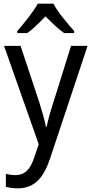

<svg xmlns="http://www.w3.org/2000/svg" viewBox="-20 -786 499 1046"><path d="M271 -766H186C162 -722 111 -659 74 -617V-606H129C160 -628 194 -662 228 -697C262 -662 296 -629 329 -606H384V-617C348 -657 294 -721 271 -766ZM2 -536 191 0 167 70C146 135 117 168 64 168C45 168 26 165 12 161V232C29 236 51 240 77 240C169 240 218 181 253 77L457 -536H367L272 -232C255 -181 241 -129 234 -95H230C222 -138 208 -184 193 -232L92 -536Z"/></svg>

Font: Noto Sans Arabic SemCond
Style: Regular
Weight: 400
Width: 4
Designer: Monotype Design Team, Nadine Chahine, Nizar Qandah and Khaled Hosny
Foundry: Monotype Imaging Inc.
Version: Version 2.012